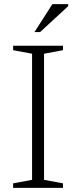

<svg xmlns="http://www.w3.org/2000/svg" viewBox="-20 -902 366 922"><path d="M282.5 -21.5V0H43V-21.5L134 -38.5V-644L43 -661V-682.5H282.5V-661L191.5 -644V-38.5ZM145.5 -748 231.5 -882H307.5V-872.5L172.5 -748Z"/></svg>

Font: Newsreader 14pt Light
Style: Regular
Weight: 300
Designer: Hugues Gentile
Foundry: Production Type
Version: Version 1.003